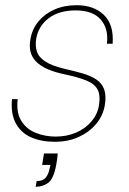

<svg xmlns="http://www.w3.org/2000/svg" viewBox="-20 -533 496 738"><path d="M190 12Q139 12 100 -5Q61 -22 41 -58.5Q21 -95 26 -152H48Q42 -101 61.5 -69Q81 -37 117 -22.5Q153 -8 194 -8Q236 -8 271.5 -23Q307 -38 330.5 -65Q354 -92 360 -126Q367 -167 355 -189Q343 -211 312 -223.5Q281 -236 230 -247Q191 -255 163.5 -267Q136 -279 119.5 -295.5Q103 -312 97.5 -333.5Q92 -355 97 -383Q104 -422 128 -451Q152 -480 189.5 -496.5Q227 -513 275 -513Q340 -513 379 -476Q418 -439 413 -365H391Q398 -422 367.5 -457.5Q337 -493 271 -493Q206 -493 166.5 -462.5Q127 -432 119 -383Q115 -358 121.5 -336Q128 -314 153.5 -297Q179 -280 230 -268Q266 -260 297 -251Q328 -242 349.5 -228Q371 -214 380 -190.5Q389 -167 383 -129Q376 -88 349.5 -56.5Q323 -25 282.5 -6.5Q242 12 190 12ZM117 185 121 163Q145 163 156 149.5Q167 136 171 113L174 101H142L149 57H202Q201 68 199.5 80Q198 92 196 101Q186 155 165 170Q144 185 117 185Z"/></svg>

Font: DM Sans 17pt Thin
Style: Italic
Weight: 250
Italic angle: -10°
Version: Version 4.004;gftools[0.9.30]